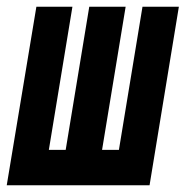

<svg xmlns="http://www.w3.org/2000/svg" viewBox="-38 -550 558 570"><path d="M-18 0 70 -530H177L107 -105H157L227 -530H335L265 -105H315L385 -530H493L406 0Z"/></svg>

Font: Iosevka Curly XBdObl
Style: Regular
Weight: 800
Italic angle: -9°
Monospace: yes
Designer: Belleve Invis
Foundry: Belleve Invis
Version: Version 11.1.0; ttfautohint (v1.8.3)